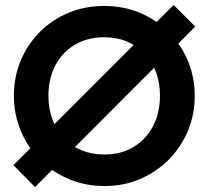

<svg xmlns="http://www.w3.org/2000/svg" viewBox="-20 -738 840 773"><path d="M679 -718 766 -631 121 15 34 -73ZM401 11Q324 11 257.5 -17Q191 -45 141.5 -94.5Q92 -144 64 -210.5Q36 -277 36 -353Q36 -429 63.5 -494.5Q91 -560 140.5 -609.5Q190 -659 256 -686.5Q322 -714 399 -714Q477 -714 543 -686.5Q609 -659 658.5 -609.5Q708 -560 736 -494Q764 -428 764 -352Q764 -276 736 -210Q708 -144 658.5 -94.5Q609 -45 543.5 -17Q478 11 401 11ZM399 -116Q467 -116 517 -146Q567 -176 595.5 -229Q624 -282 624 -353Q624 -405 608 -448Q592 -491 562 -522.5Q532 -554 491 -571Q450 -588 399 -588Q333 -588 282.5 -558.5Q232 -529 203.5 -476Q175 -423 175 -353Q175 -300 191.5 -256Q208 -212 237.5 -181Q267 -150 308.5 -133Q350 -116 399 -116Z"/></svg>

Font: Outfit SemiBold
Style: Regular
Weight: 600
Designer: Rodrigo Fuenzalida
Foundry: fragTYPE
Version: Version 1.100;gftools[0.9.27]